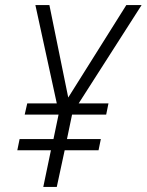

<svg xmlns="http://www.w3.org/2000/svg" viewBox="-20 -734 576 754"><path d="M150 0 180 -144H48L57 -188H190L210 -284H77L87 -328H203L119 -714H174L248 -351L476 -714H536L289 -328H406L397 -284H263L243 -188H376L367 -144H234L203 0Z"/></svg>

Font: Noto Sans SemiCondensed Light
Style: Italic
Weight: 300
Width: 4
Italic angle: -12°
Designer: Monotype Design Team
Foundry: Monotype Imaging Inc.
Version: Version 2.013; ttfautohint (v1.8.4.7-5d5b)